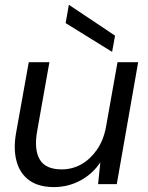

<svg xmlns="http://www.w3.org/2000/svg" viewBox="-20 -749 601 781"><path d="M199 12Q137 12 99 -15.5Q61 -43 47.5 -92.5Q34 -142 45 -206L97 -496H181L131 -215Q118 -141 141.5 -100.5Q165 -60 231 -60Q274 -60 310.5 -80.5Q347 -101 374 -139.5Q401 -178 411 -232L458 -496H542L455 0H379L388 -87H387Q356 -41 306.5 -14.5Q257 12 199 12ZM436 -538 247 -655 260 -729H261L448 -604Z"/></svg>

Font: DM Sans 28pt
Style: Italic
Weight: 400
Italic angle: -10°
Version: Version 4.004;gftools[0.9.30]